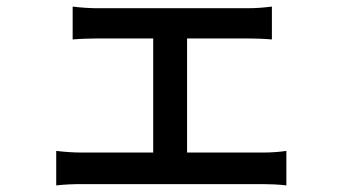

<svg xmlns="http://www.w3.org/2000/svg" viewBox="-20 -548 1040 584"><path d="M201 -528V-428C222 -430 256 -431 274 -431H446V-84H227C204 -84 175 -86 151 -89V16C176 13 204 12 227 12H780C797 12 830 13 851 16V-89C831 -86 806 -84 780 -84H549V-431H734C756 -431 784 -430 807 -428V-528C785 -525 758 -523 734 -523H274C256 -523 222 -525 201 -528Z"/></svg>

Font: Source Han Sans JP Medium
Style: Regular
Weight: 500
Designer: Ryoko NISHIZUKA 西塚涼子 (kana, bopomofo & ideographs); Paul D. Hunt (Latin, Greek & Cyrillic); Sandoll Communications 산돌커뮤니
Foundry: Adobe
Version: Version 2.002;hotconv 1.0.116;makeotfexe 2.5.65601